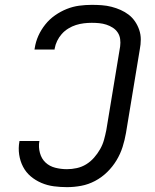

<svg xmlns="http://www.w3.org/2000/svg" viewBox="-20 -763 640 791"><path d="M256 8Q229 8 202 4.5Q175 1 150.5 -9.5Q126 -20 106.5 -36.5Q87 -53 75 -76Q63 -99 59 -126Q55 -153 60 -180Q60 -181 60 -181Q60 -181 60 -182H143Q143 -182 142.5 -181.5Q142 -181 142 -181Q138 -157 144.5 -133Q151 -109 167.5 -93.5Q184 -78 207.5 -72Q231 -66 256 -66Q276 -66 296.5 -70.5Q317 -75 335 -86Q353 -97 367.5 -113.5Q382 -130 392.5 -148.5Q403 -167 408.5 -187Q414 -207 418 -227L475 -572Q477 -587 475 -602Q473 -617 465 -629Q457 -641 444.5 -649Q432 -657 418 -661.5Q404 -666 389 -667.5Q374 -669 358 -669Q342 -669 325.5 -667Q309 -665 293 -660Q277 -655 261.5 -645.5Q246 -636 234.5 -623Q223 -610 215.5 -594.5Q208 -579 205 -562Q205 -561 205 -560.5Q205 -560 205 -559H122Q122 -560 122.5 -561.5Q123 -563 123 -564Q127 -591 138 -615.5Q149 -640 166.5 -662Q184 -684 207 -700Q230 -716 255 -726Q280 -736 306 -739.5Q332 -743 358 -743Q379 -743 399.5 -741.5Q420 -740 439.5 -735Q459 -730 477 -722Q495 -714 510 -702.5Q525 -691 536 -675Q547 -659 553.5 -640Q560 -621 560 -600.5Q560 -580 556 -560L499 -215Q494 -186 485 -157.5Q476 -129 460 -102.5Q444 -76 421.5 -54Q399 -32 371.5 -17.5Q344 -3 314.5 2.5Q285 8 256 8Z"/></svg>

Font: Iosevka Curly Extended Oblique
Style: Regular
Weight: 400
Width: 7
Italic angle: -9°
Monospace: yes
Designer: Belleve Invis
Foundry: Belleve Invis
Version: Version 11.1.0; ttfautohint (v1.8.3)